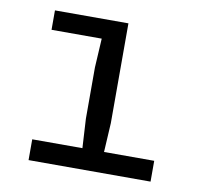

<svg xmlns="http://www.w3.org/2000/svg" viewBox="-65 -611 731 682"><g transform="rotate(10 300.0 -270.0)"><path d="M80 -75H261L255 -180V-365L261 -470H80V-540H345V-180L339 -75H520V0H80Z"/></g></svg>

Font: Sligoil Micro
Style: Regular
Weight: 400
Designer: Ariel Martín Pérez
Foundry: Igor Stepanchenko
Version: Version 1.001